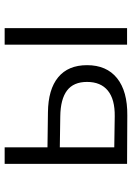

<svg xmlns="http://www.w3.org/2000/svg" viewBox="109 -675 567 825"><g transform="rotate(-90 392.5 -262.5)"><path d="M525 -172Q525 -88 469 -43Q413 2 309 1L101 0V-526H172V-342L322 -340Q421 -339 473 -296Q525 -253 525 -172ZM613 -526H684V0H613ZM453 -172Q453 -230 416 -258Q379 -286 305 -287L172 -289V-55L305 -53Q378 -52 415.5 -82.5Q453 -113 453 -172Z"/></g></svg>

Font: APTA Sans Regular
Style: Regular
Weight: 400
Version: Version 7.200